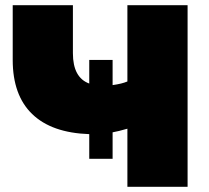

<svg xmlns="http://www.w3.org/2000/svg" viewBox="-20 -720 805 740"><path d="M703 -700V0H471V-224Q437 -214 414 -210V-108H324V-203Q179 -208 104 -280.5Q29 -353 29 -489V-700H261V-515Q261 -421 324 -398V-489H414V-392Q450 -397 471 -406V-700Z"/></svg>

Font: CMG Sans Black
Style: Regular
Weight: 900
Designer: Julieta Ulanovsky
Foundry: Julieta Ulanovsky
Version: Version 7.200